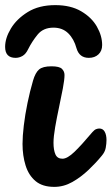

<svg xmlns="http://www.w3.org/2000/svg" viewBox="-38 -725 436 750"><path d="M174 5Q128 5 101 -17.5Q74 -40 62 -78.5Q50 -117 50 -163Q50 -193 55 -235Q60 -277 69.5 -323Q79 -369 91 -410Q100 -441 114.5 -453.5Q129 -466 163 -466Q194 -466 204 -456Q214 -446 214 -432Q214 -414 207.5 -379.5Q201 -345 192.5 -305.5Q184 -266 177.5 -228.5Q171 -191 171 -167Q171 -139 178.5 -122Q186 -105 206 -105Q225 -105 253 -132Q281 -159 323 -209Q331 -218 337.5 -220.5Q344 -223 350 -223Q364 -223 371 -210.5Q378 -198 378 -178Q378 -164 375 -147.5Q372 -131 359 -116Q337 -89 307.5 -61Q278 -33 244.5 -14Q211 5 174 5ZM23 -499Q-18 -499 -18 -542Q-18 -576 4.5 -613.5Q27 -651 70.5 -678Q114 -705 178 -705Q238 -705 279 -681Q320 -657 340.5 -621Q361 -585 361 -549Q361 -526 346.5 -512.5Q332 -499 309 -499Q272 -499 261 -536Q251 -573 228.5 -595Q206 -617 171 -617Q131 -617 109 -590Q87 -563 72 -533Q63 -514 50 -506.5Q37 -499 23 -499Z"/></svg>

Font: Pacifico
Style: Regular
Weight: 400
Designer: Vernon Adams
Foundry: Vernon Adams
Version: Version 3.010; ttfautohint (v1.8.4.7-5d5b)